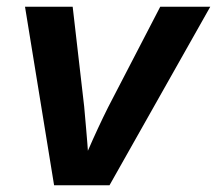

<svg xmlns="http://www.w3.org/2000/svg" viewBox="-20 -548 642 568"><path d="M304 0H140L54 -528H195L229 -233L235 -165Q237 -139 238.5 -123Q240 -107 240 -102Q270 -171 300 -231L454 -528H602Z"/></svg>

Font: Libra Sans Modern
Style: Bold Italic
Weight: 700
Italic angle: -12°
Foundry: Stefan Peev, Context Ltd
Version: Version 1.000